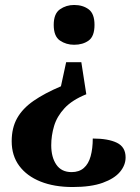

<svg xmlns="http://www.w3.org/2000/svg" viewBox="-20 -560 562 772"><path d="M307 -310 327 -181Q270 -158 239.5 -125Q209 -92 197.5 -53.5Q186 -15 186 24Q186 72 206.5 102Q227 132 268 132Q298 132 317 115.5Q336 99 344.5 68Q353 37 353 -3Q415 -3 450 14Q485 31 485 73Q485 104 462.5 131Q440 158 393 175Q346 192 272 192Q198 192 143 170Q88 148 57.5 107Q27 66 27 8Q27 -46 49 -85Q71 -124 115 -154.5Q159 -185 225 -213L246 -310ZM278 -540Q313 -540 336.5 -522.5Q360 -505 360 -460Q360 -414 336.5 -397Q313 -380 278 -380Q246 -380 221 -397Q196 -414 196 -460Q196 -505 221 -522.5Q246 -540 278 -540Z"/></svg>

Font: Noto Serif Khmer
Style: Bold
Weight: 700
Version: Version 2.003